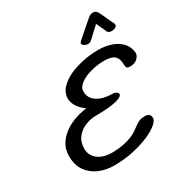

<svg xmlns="http://www.w3.org/2000/svg" viewBox="-213 -1101 1225 1283"><g transform="rotate(-30 399.5 -459.5)"><path d="M300.8 18.6Q235.8 18.6 183.1 -4.4Q130.4 -27.3 98.9 -72.8Q67.4 -118.2 67.4 -185.5Q67.4 -233.4 87.9 -270.5Q108.4 -307.6 144 -335.4Q179.2 -363.3 226.3 -381.3Q273.4 -399.4 326.7 -406.2Q285.6 -437 269 -466.6Q252.4 -496.1 252.4 -524.9Q252.4 -566.9 283.2 -600.3Q314 -633.8 362.8 -657.2Q409.2 -678.7 468.8 -691.7Q528.3 -704.6 590.3 -704.6Q644.5 -704.6 689.9 -689.2Q735.4 -673.8 764.6 -642.6Q793.9 -611.3 798.8 -562.5Q798.8 -541 778.6 -521.2Q758.3 -501.5 721.2 -501.5Q700.2 -501.5 695.6 -511Q690.9 -520.5 690.9 -534.7Q690.9 -580.1 668 -601.1Q645 -622.1 585.4 -622.1Q549.8 -622.1 511.2 -614.5Q472.7 -606.9 440.4 -592.8Q408.2 -578.1 387.5 -558.1Q366.7 -538.1 366.7 -513.2Q366.7 -474.1 389.6 -449.7Q412.6 -425.3 449 -414.1Q485.4 -402.8 526.4 -402.8Q542 -402.8 554.7 -395.5Q567.4 -388.2 567.4 -377.9Q567.4 -359.9 523.9 -347.2Q500 -340.3 460.2 -335.9Q420.4 -331.5 359.9 -331.5Q316.9 -331.5 275.6 -314.9Q234.4 -298.3 207.3 -263.7Q180.2 -229 180.2 -174.8Q180.2 -149.9 194.8 -124Q209.5 -98.1 243.2 -80.6Q276.9 -63 333.5 -63Q375.5 -63 414.6 -70.6Q453.6 -78.1 481.9 -89.8Q509.8 -100.6 528.8 -114.3Q547.4 -127.9 562.7 -139.2Q578.1 -150.4 595.7 -158.2Q612.8 -165.5 637.7 -165.5Q681.6 -165.5 681.6 -127Q681.6 -107.9 651.6 -82.5Q621.6 -57.1 570.8 -35.2Q518.6 -12.7 448.2 2.9Q377.9 18.6 300.8 18.6ZM734.4 -768.1Q723.6 -768.1 714.6 -771.7Q705.6 -775.4 701.7 -783.7L692.4 -805.2L680.7 -831.1L666 -862.3L581.5 -783.7Q568.8 -772.5 554.7 -772.5Q538.1 -772.5 525.4 -780.5Q512.7 -788.6 512.7 -798.8Q512.7 -805.7 519 -811.5Q564.5 -851.1 595.2 -878.4Q626 -905.8 641.6 -918.5Q656.7 -930.7 665 -934.6Q673.3 -938.5 685.1 -938.5Q702.6 -938.5 712.4 -926.5Q722.2 -914.6 734.9 -884.8Q747.6 -855 773.9 -801.3Q775.4 -797.9 775.4 -793.9Q775.4 -782.2 762 -775.1Q748.5 -768.1 734.4 -768.1Z"/></g></svg>

Font: Damion
Style: Regular
Weight: 400
Designer: Vernon Adams
Foundry: Vernon Adams
Version: Version 1.100; ttfautohint (v1.8.4.7-5d5b)